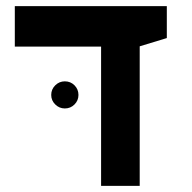

<svg xmlns="http://www.w3.org/2000/svg" viewBox="-20 -606 626 626"><path d="M309.6 0V-585.9H435.5V0ZM28.3 -454.1V-585.9H523.9V-481.9L432.6 -454.1ZM191.4 -252.4Q173.3 -252.4 160.2 -265.4Q147 -278.3 147 -296.4Q147 -314.9 160.2 -327.9Q173.3 -340.8 191.4 -340.8Q210 -340.8 222.9 -327.9Q235.8 -314.9 235.8 -296.4Q235.8 -278.3 222.9 -265.4Q210 -252.4 191.4 -252.4Z"/></svg>

Font: Cascadia Code
Style: Regular
Weight: 400
Monospace: yes
Designer: Aaron Bell
Foundry: Saja Typeworks
Version: Version 2106.017